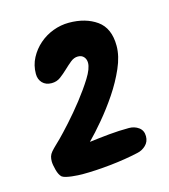

<svg xmlns="http://www.w3.org/2000/svg" viewBox="-75 -812 497 563"><g transform="rotate(-15 173.0 -530.5)"><path d="M316.4 -370.1Q316.4 -353.5 305.2 -342.8Q293.9 -332 279.3 -329.1Q240.2 -320.3 193.8 -315.4Q147.5 -310.5 107.4 -310.5Q102.5 -310.5 93.8 -311Q85 -311.5 76.2 -312.5Q67.4 -313.5 59.1 -315.4Q50.8 -317.4 46.9 -320.3Q39.1 -327.1 34.7 -343.8Q30.3 -360.4 30.3 -370.1Q30.3 -377.9 32.2 -384.8Q34.2 -391.6 40 -398.4Q46.9 -406.2 54.2 -413.1Q61.5 -419.9 69.3 -427.7Q82 -440.4 105 -465.8Q127.9 -491.2 150.9 -520.5Q173.8 -549.8 190.9 -577.1Q208 -604.5 208 -622.1Q208 -632.8 201.7 -640.1Q195.3 -647.5 183.6 -647.5Q171.9 -647.5 161.1 -638.7Q150.4 -629.9 139.6 -619.6Q128.9 -609.4 117.2 -600.6Q105.5 -591.8 89.8 -591.8Q72.3 -591.8 62 -602.5Q51.8 -613.3 51.8 -629.9Q51.8 -656.2 63.5 -678.2Q75.2 -700.2 93.8 -716.3Q112.3 -732.4 135.7 -741.2Q159.2 -750 183.6 -750Q234.4 -750 268.1 -726.1Q301.8 -702.1 301.8 -648.4Q301.8 -617.2 286.1 -581.5Q270.5 -545.9 247.6 -511.7Q224.6 -477.5 199.2 -447.3Q173.8 -417 153.3 -396.5Q183.6 -400.4 213.9 -403.3Q244.1 -406.2 274.4 -406.2Q291 -406.2 303.7 -397Q316.4 -387.7 316.4 -370.1Z"/></g></svg>

Font: Chewy
Style: Regular
Weight: 400
Version: Version 1.001